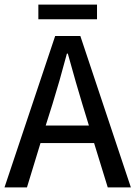

<svg xmlns="http://www.w3.org/2000/svg" viewBox="-21 -811 587 831"><path d="M154.3 -191.9 95.7 0H-1.5L217.8 -655.3H326.7L545.4 0H445.3L386.2 -191.9ZM335.4 -360.4Q311 -439.9 272.5 -579.1H268.6Q235.8 -455.6 206.1 -360.4L176.8 -267.6H363.8ZM398.9 -791V-727.5H145V-791Z"/></svg>

Font: Varta SemiBold
Style: Regular
Weight: 600
Designer: Joana Correia, Viktoriya Grabowska, Eben Sorkin
Foundry: Sorkin Type
Version: Version 1.003; ttfautohint (v1.3) -l 8 -r 24 -G 200 -x 12 -H